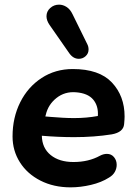

<svg xmlns="http://www.w3.org/2000/svg" viewBox="-20 -796 588 826"><path d="M34 -209Q34 -290 67 -356Q100 -422 159 -460.5Q218 -499 293 -499Q407 -499 461.5 -441Q516 -383 516 -295Q516 -284 514 -262Q511 -227 461 -218Q385 -206 299 -206Q231 -206 160 -212Q161 -159 198 -129Q235 -99 296 -99Q361 -99 410 -126Q425 -134 440 -134Q459 -134 470.5 -120Q482 -106 482 -87Q482 -71 474 -56.5Q466 -42 449 -32Q416 -11 371 -0.5Q326 10 284 10Q211 10 154 -19Q97 -48 65.5 -98Q34 -148 34 -209ZM199 -293Q224 -291 249 -289.5Q274 -288 299 -288Q352 -288 401 -297Q404 -340 381 -367.5Q358 -395 307 -399Q259 -403 223 -374.5Q187 -346 177 -302L175 -295ZM180 -726Q180 -747 196 -761.5Q212 -776 234 -776Q251 -776 266.5 -766Q282 -756 292 -735L356 -605Q361 -595 361 -583Q361 -566 348.5 -554.5Q336 -543 319 -543Q295 -543 278 -567L193 -689Q180 -708 180 -726Z"/></svg>

Font: SN Pro Bold
Style: Bold Italic
Weight: 700
Italic angle: -9°
Designer: Tobias Whetton
Foundry: Supernotes
Version: Version 1.003